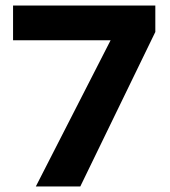

<svg xmlns="http://www.w3.org/2000/svg" viewBox="-20 -671 612 691"><path d="M109 0 378 -526H27V-651H539V-556L269 0Z"/></svg>

Font: Noto Sans Telugu
Style: Regular
Weight: 400
Designer: Jelle Bosma - Monotype Design Team
Foundry: Monotype Imaging Inc.
Version: Version 2.003